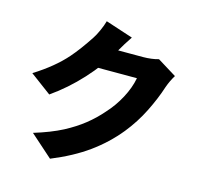

<svg xmlns="http://www.w3.org/2000/svg" viewBox="-126 -978 1253 1195"><g transform="rotate(15 500.0 -381.0)"><path d="M876 -538Q851 -460 808 -373.5Q765 -287 703 -210Q628 -118 531 -48Q434 22 297 78L153 -50Q261 -83 336 -122Q406 -159 459.5 -201.5Q513 -244 558 -296Q607 -349 642.5 -415.5Q678 -482 690 -546H372L426 -683H599H658H693Q718 -683 746 -686.5Q774 -690 792 -696L915 -620Q892 -583 876 -538ZM523 -667Q468 -571 380 -475Q292 -379 189 -307L53 -408Q179 -487 255 -574Q305 -631 364 -721Q378 -742 393.5 -776.5Q409 -811 417 -840L594 -782Q563 -737 523 -667Z"/></g></svg>

Font: Merged Yaku Han JP Black
Style: Regular
Weight: 900
Designer: Ryoko NISHIZUKA 西塚涼子 (kana, bopomofo & ideographs); Paul D. Hunt (Latin, Greek & Cyrillic); Sandoll Communications 산돌커뮤니
Foundry: Adobe
Version: Version 2.004